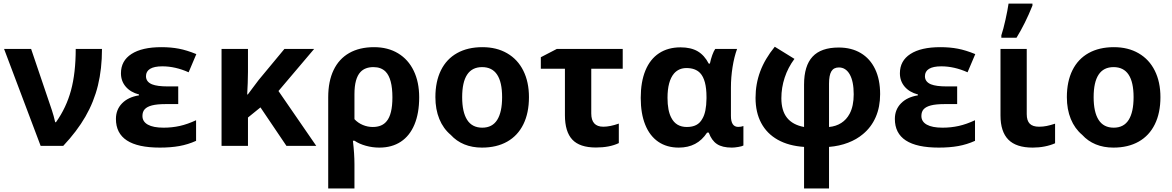

<svg xmlns="http://www.w3.org/2000/svg" viewBox="-20 -822 6606 1082"><path d="M2.9 -546.4H155.3L272 -202.1Q283.2 -168.5 291 -133.3H295.4Q353.5 -214.8 380.1 -312.7Q406.7 -410.6 406.7 -546.4H554.7Q554.7 -434.1 532 -341.1Q509.3 -248 461.4 -165Q413.6 -82 336.4 0H209Z M633.3 -151.9Q633.3 -204.1 667.7 -239.5Q702.1 -274.9 763.2 -284.7V-289.6Q715.3 -302.2 688.5 -333.7Q661.6 -365.2 661.6 -409.2Q661.6 -479.5 720.9 -517.8Q780.3 -556.2 889.6 -556.2Q943.4 -556.2 988 -547.6Q1032.7 -539.1 1086.4 -517.1L1043 -414.6Q967.8 -448.2 895 -448.2Q849.1 -448.2 825.9 -434.1Q802.7 -419.9 802.7 -392.6Q802.7 -360.8 836.9 -346.7Q866.2 -335 925.3 -335H984.4V-235.4H913.1Q865.2 -235.4 836.4 -228Q808.6 -220.7 795.7 -206.5Q782.7 -192.4 782.7 -168.5Q782.7 -136.7 813.2 -119.6Q843.8 -102.5 901.9 -102.5Q949.7 -102.5 993.4 -112.3Q1037.1 -122.1 1085 -144.5V-28.3Q1039.6 -7.8 991 1Q942.4 9.8 880.9 9.8Q756.8 9.8 695.1 -30.5Q633.3 -70.8 633.3 -151.9Z M1228.5 -546.4H1377.4V-417Q1377 -355.5 1373 -289.6H1376.5Q1389.6 -307.1 1402.3 -324.2Q1430.2 -361.8 1438 -371.6L1583 -546.4H1750.5L1549.3 -309.1L1762.2 0H1594.2L1447.8 -216.8L1377.4 -159.7V0H1228.5Z M2087.9 -556.2Q2166 -556.2 2223.4 -521.5Q2280.8 -486.8 2311.5 -423.1Q2342.3 -359.4 2342.3 -273.4Q2342.3 -184.1 2315.7 -120.4Q2289.1 -56.6 2238.8 -23.4Q2188.5 9.8 2117.7 9.8Q2079.1 9.8 2042 -0.5Q2004.9 -10.7 1978 -28.8H1968.8Q1977.5 45.4 1977.5 103.5V240.2H1829.6V-273.9Q1829.6 -363.8 1859.9 -427Q1890.1 -490.2 1948 -523.2Q2005.9 -556.2 2087.9 -556.2ZM2158.7 -138.7Q2191.4 -177.2 2191.4 -273.4Q2191.4 -378.4 2153.3 -418Q2127.9 -443.8 2084.5 -443.8Q2037.6 -443.8 2011.7 -416.5Q1977.5 -380.4 1977.5 -291.5V-150.4Q1997.6 -128.9 2024.7 -117.7Q2051.8 -106.4 2080.6 -106.4Q2132.8 -106.4 2158.7 -138.7Z M2520 -62Q2478 -97.2 2455.8 -151.4Q2433.6 -205.6 2433.6 -274.4Q2433.6 -362.8 2465.1 -426.3Q2496.6 -489.7 2556.2 -522.9Q2615.7 -556.2 2698.7 -556.2Q2778.8 -556.2 2838.1 -521.7Q2897.5 -487.3 2929.2 -423.6Q2960.9 -359.9 2960.9 -274.4Q2960.9 -185.5 2929.4 -121.6Q2897.9 -57.6 2838.4 -23.9Q2778.8 9.8 2695.8 9.8Q2641.1 9.8 2596.4 -8.5Q2551.8 -26.9 2520 -62ZM2809.6 -274.4Q2809.6 -443.8 2696.8 -443.8Q2584.5 -443.8 2584.5 -274.4Q2584.5 -190.4 2612.5 -146.5Q2640.6 -102.5 2697.8 -102.5Q2754.4 -102.5 2782 -146.5Q2809.6 -190.4 2809.6 -274.4Z M3163.6 -172.9V-434.6H3027.8V-499.5L3118.2 -546.4H3489.3V-434.6H3312V-182.6Q3312 -107.9 3379.9 -107.9Q3417.5 -107.9 3467.3 -125.5V-15.6Q3415.5 9.3 3338.4 9.3Q3247.1 9.3 3205.3 -35.2Q3163.6 -79.6 3163.6 -172.9Z M3590.8 -270.5Q3590.8 -360.8 3617.2 -424.8Q3643.6 -488.8 3694.1 -522Q3744.6 -555.2 3815.4 -555.2Q3873.5 -555.2 3911.6 -533Q3949.7 -510.7 3974.1 -463.4H3980.5Q3985.8 -489.3 3994.1 -512Q4002.4 -534.7 4010.7 -546.4H4133.8Q4117.2 -501 4108.2 -443.6Q4099.1 -386.2 4099.1 -329.1V-168.9Q4099.1 -106.9 4140.1 -106.9Q4156.7 -106.9 4169.4 -111.8V-2Q4162.6 2.4 4140.9 6.1Q4119.1 9.8 4104.5 9.8Q4050.3 9.8 4020.3 -10.3Q3990.2 -30.3 3974.1 -74.7H3964.8Q3936.5 -31.7 3897 -11Q3857.4 9.8 3805.2 9.8Q3737.3 9.8 3689.2 -23.4Q3641.1 -56.6 3616 -119.4Q3590.8 -182.1 3590.8 -270.5ZM3938 -152.8Q3960.4 -189 3961.4 -266.6V-275.4Q3961.4 -372.6 3925.3 -410.6Q3898.4 -438.5 3848.6 -438.5Q3805.2 -438.5 3778.3 -407.7Q3741.7 -364.3 3741.7 -270.5Q3741.7 -198.2 3763.2 -158.2Q3789.6 -106.4 3850.6 -106.4Q3882.3 -106.4 3903.8 -117.7Q3925.3 -128.9 3938 -152.8Z M4237.8 -270.5Q4237.8 -349.1 4264.2 -419.7Q4290.5 -490.2 4346.2 -558.6L4457 -490.2Q4420.4 -440.9 4401.9 -384.3Q4383.3 -327.6 4383.3 -268.6Q4383.3 -198.2 4415.3 -158.2Q4447.3 -118.2 4511.2 -106.4V-345.2Q4511.2 -451.2 4559.1 -502.7Q4606.9 -554.2 4706.5 -554.2Q4778.3 -554.2 4830.8 -522.9Q4883.3 -491.7 4911.6 -432.6Q4939.9 -373.5 4939.9 -291.5Q4939.9 -219.2 4915 -162.1Q4890.1 -105 4843.3 -66.4Q4807.6 -36.1 4759 -17.6Q4710.4 1 4651.9 5.9V240.2H4511.2V5.9Q4424.3 0 4363 -34.4Q4301.8 -68.8 4269.8 -128.7Q4237.8 -188.5 4237.8 -270.5ZM4768.1 -181.2Q4791 -224.1 4791 -290.5Q4791 -363.3 4768.6 -402.8Q4757.8 -421.9 4742.4 -431.9Q4727.1 -441.9 4707.5 -441.9Q4678.2 -441.9 4665 -419.9Q4651.9 -397.9 4651.9 -350.1V-106.4Q4690.9 -109.9 4720.7 -128.9Q4750.5 -147.9 4768.1 -181.2Z M5022.9 -151.9Q5022.9 -204.1 5057.4 -239.5Q5091.8 -274.9 5152.8 -284.7V-289.6Q5105 -302.2 5078.1 -333.7Q5051.3 -365.2 5051.3 -409.2Q5051.3 -479.5 5110.6 -517.8Q5169.9 -556.2 5279.3 -556.2Q5333 -556.2 5377.7 -547.6Q5422.4 -539.1 5476.1 -517.1L5432.6 -414.6Q5357.4 -448.2 5284.7 -448.2Q5238.8 -448.2 5215.6 -434.1Q5192.4 -419.9 5192.4 -392.6Q5192.4 -360.8 5226.6 -346.7Q5255.9 -335 5314.9 -335H5374V-235.4H5302.7Q5254.9 -235.4 5226.1 -228Q5198.2 -220.7 5185.3 -206.5Q5172.4 -192.4 5172.4 -168.5Q5172.4 -136.7 5202.9 -119.6Q5233.4 -102.5 5291.5 -102.5Q5339.4 -102.5 5383.1 -112.3Q5426.8 -122.1 5474.6 -144.5V-28.3Q5429.2 -7.8 5380.6 1Q5332 9.8 5270.5 9.8Q5146.5 9.8 5084.7 -30.5Q5022.9 -70.8 5022.9 -151.9Z M5618.2 -171.4V-546.4H5766.1V-178.7Q5766.1 -142.1 5783 -125Q5799.8 -107.9 5835.4 -107.9Q5857.9 -107.9 5878.4 -112.1Q5898.9 -116.2 5925.8 -125V-14.6Q5899.4 -2.9 5867.2 3.4Q5835 9.8 5799.8 9.8Q5706.5 9.8 5662.4 -35.2Q5618.2 -80.1 5618.2 -171.4ZM5663.6 -801.8H5798.3V-790.5Q5757.8 -689.5 5708.5 -609.4H5623V-623Q5634.3 -656.7 5646.2 -710.4Q5658.2 -764.2 5663.6 -801.8Z M6078.6 -62Q6036.6 -97.2 6014.4 -151.4Q5992.2 -205.6 5992.2 -274.4Q5992.2 -362.8 6023.7 -426.3Q6055.2 -489.7 6114.7 -522.9Q6174.3 -556.2 6257.3 -556.2Q6337.4 -556.2 6396.7 -521.7Q6456.1 -487.3 6487.8 -423.6Q6519.5 -359.9 6519.5 -274.4Q6519.5 -185.5 6488 -121.6Q6456.5 -57.6 6397 -23.9Q6337.4 9.8 6254.4 9.8Q6199.7 9.8 6155 -8.5Q6110.4 -26.9 6078.6 -62ZM6368.2 -274.4Q6368.2 -443.8 6255.4 -443.8Q6143.1 -443.8 6143.1 -274.4Q6143.1 -190.4 6171.1 -146.5Q6199.2 -102.5 6256.3 -102.5Q6313 -102.5 6340.6 -146.5Q6368.2 -190.4 6368.2 -274.4Z"/></svg>

Font: Viking Open Sans
Style: Bold
Weight: 700
Foundry: Ascender Corporation
Version: Version 2.001